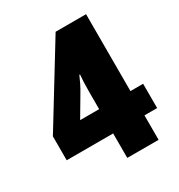

<svg xmlns="http://www.w3.org/2000/svg" viewBox="-169 -880 883 945"><g transform="rotate(-30 272.0 -408.0)"><path d="M280 -51V-190H16V-326L285 -765H458V-328H530V-190H458V-51ZM172 -328H280V-425Q280 -456 281 -478.5Q282 -501 284 -523H280Q272 -504 262 -483.5Q252 -463 237 -438Z"/></g></svg>

Font: Noto Sans Tamil UI SemiCondensed Black
Style: Regular
Weight: 900
Width: 4
Designer: Jelle Bosma - Monotype Design Team
Foundry: Monotype Imaging Inc.
Version: Version 2.004; ttfautohint (v1.8.4.7-5d5b)